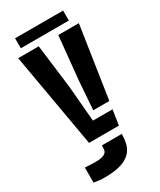

<svg xmlns="http://www.w3.org/2000/svg" viewBox="-227 -778 883 1059"><g transform="rotate(-30 215.0 -248.0)"><path d="M128.5 0 23.5 -600H154.5L189 -323.5L208.5 -95.5H333.5L318.5 0ZM110 209Q94 209 75.5 207.2Q57 205.5 40.5 202.5V106.5Q53.5 107 74.5 108Q95.5 109 110 109Q147.5 109 166.2 97.8Q185 86.5 182 59.5L183.5 47.5H310.5L309 59.5Q308 113.5 285.8 146.2Q263.5 179 219.8 194Q176 209 110 209ZM238.5 -144 251.5 -323.5 279 -600H410L341 -144ZM63.5 -703.5H369.5V-640H63.5Z"/></g></svg>

Font: Big Shoulders Stencil Display Thin ExtraBold
Style: Regular
Weight: 800
Version: Version 2.001